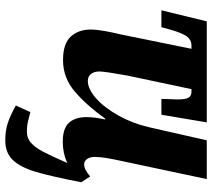

<svg xmlns="http://www.w3.org/2000/svg" viewBox="-58 -518 804 728"><g transform="rotate(90 344.0 -154.0)"><path d="M380 188 405 133Q411 134 427 138.5Q443 143 454.5 144.5Q466 146 480 146Q504 146 521.5 130.5Q539 115 554.5 86Q570 57 598 -7Q561 10 518 10Q466 10 445 -14Q424 -38 424 -80Q424 -109 433 -151H430Q379 -80 327 -35.5Q275 9 208 9Q146 9 119 -20Q92 -49 92 -96Q92 -118 98 -151Q104 -184 111 -212L165 -478H152Q132 -478 119 -461.5Q106 -445 93 -400L83 -364H19L61 -536H444L415 -364H355L356 -397L357 -425Q357 -455 350.5 -466.5Q344 -478 328 -478H318L267 -237Q251 -149 251 -129Q251 -109 260.5 -97Q270 -85 287 -85Q317 -85 352.5 -116Q388 -147 418.5 -202Q449 -257 464 -324L512 -536H659L590 -211Q584 -184 579.5 -157.5Q575 -131 575 -112Q575 -93 583 -82Q591 -71 603 -71Q623 -71 649 -94L671 -60Q649 53 632 111Q615 169 587.5 198.5Q560 228 513 228Q475 228 446.5 218.5Q418 209 380 188Z"/></g></svg>

Font: Noto Serif CondExtraBold
Style: Italic
Weight: 800
Width: 3
Italic angle: -12°
Designer: Monotype Design Team
Foundry: Monotype Imaging Inc.
Version: Version 1.001